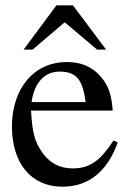

<svg xmlns="http://www.w3.org/2000/svg" viewBox="-20 -694 484 724"><path d="M99 -309C110 -384 149 -424 205 -424C271 -424 292 -390 303 -309ZM408 -164C359 -90 321 -59 254 -59C208 -59 171 -77 143 -114C107 -162 102 -201 97 -277H405C401 -331 391 -363 371 -391C339 -436 294 -460 232 -460C106 -460 25 -358 25 -217C25 -79 97 10 215 10C315 10 385 -48 424 -157ZM380 -507 255 -674H193L69 -507H103L224 -610L346 -507Z"/></svg>

Font: XITS Math
Style: Regular
Weight: 400
Designer: MicroPress Inc., with final additions and corrections provided by Coen Hoffman, Elsevier (retired)
Version: Version 1.302